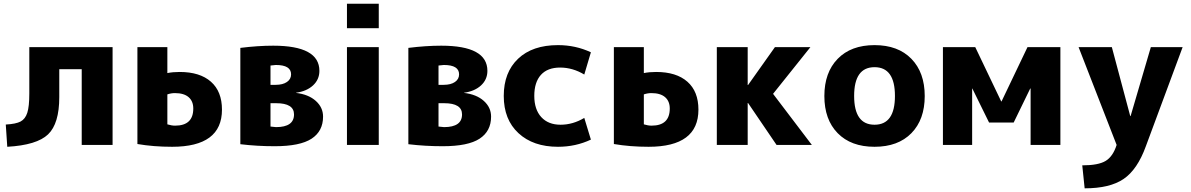

<svg xmlns="http://www.w3.org/2000/svg" viewBox="-20 -770 6328 1020"><path d="M10.7 -108.4Q64.5 -111.3 89.4 -124.5Q114.3 -137.7 125 -170.9Q135.7 -204.1 135.7 -273.4V-519.5H578.1V0H414.1V-402.3H294.9V-253.9Q294.9 -113.3 235.4 -56.2Q175.8 1 18.6 9.8Z M710 -4.9V-519.5H869.1V-381.8Q898.4 -387.7 934.6 -387.7Q1042 -387.7 1100.6 -335.9Q1159.2 -284.2 1159.2 -187.5Q1159.2 9.8 894.5 9.8Q795.9 9.8 710 -4.9ZM869.1 -109.4Q891.6 -102.5 910.2 -102.5Q1006.8 -102.5 1006.8 -193.4Q1006.8 -232.4 981.9 -253.9Q957 -275.4 909.2 -275.4Q889.6 -275.4 869.1 -268.6Z M1256.8 -3.9V-515.6Q1350.6 -527.3 1431.6 -527.3Q1676.8 -527.3 1676.8 -393.6Q1676.8 -347.7 1643.1 -316.4Q1609.4 -285.2 1552.7 -277.3V-276.4Q1619.1 -268.6 1657.7 -233.9Q1696.3 -199.2 1696.3 -150.4Q1696.3 -73.2 1635.3 -33.2Q1574.2 6.8 1439.5 6.8Q1345.7 6.8 1256.8 -3.9ZM1417 -97.7 1446.3 -94.7Q1542 -94.7 1542 -162.1Q1542 -221.7 1447.3 -221.7H1417ZM1417 -319.3H1444.3Q1482.4 -319.3 1504.4 -334.5Q1526.4 -349.6 1526.4 -375Q1526.4 -424.8 1445.3 -424.8Q1443.4 -424.8 1417 -421.9Z M1823.2 0V-519.5H1992.2V0ZM1823.2 -620.1V-750H1992.2V-620.1Z M2149.4 -3.9V-515.6Q2243.2 -527.3 2324.2 -527.3Q2569.3 -527.3 2569.3 -393.6Q2569.3 -347.7 2535.6 -316.4Q2502 -285.2 2445.3 -277.3V-276.4Q2511.7 -268.6 2550.3 -233.9Q2588.9 -199.2 2588.9 -150.4Q2588.9 -73.2 2527.8 -33.2Q2466.8 6.8 2332 6.8Q2238.3 6.8 2149.4 -3.9ZM2309.6 -97.7 2338.9 -94.7Q2434.6 -94.7 2434.6 -162.1Q2434.6 -221.7 2339.8 -221.7H2309.6ZM2309.6 -319.3H2336.9Q2375 -319.3 2397 -334.5Q2418.9 -349.6 2418.9 -375Q2418.9 -424.8 2337.9 -424.8Q2335.9 -424.8 2309.6 -421.9Z M2944.3 -530.3Q3038.1 -530.3 3119.1 -492.2L3084 -374Q3022.5 -411.1 2955.6 -411.1Q2888.7 -411.1 2853.5 -372.1Q2818.4 -333 2818.4 -260.7Q2818.4 -188.5 2855.5 -147.9Q2892.6 -107.4 2958 -107.4Q3023.4 -107.4 3084 -143.6L3119.1 -28.3Q3038.1 9.8 2944.3 9.8Q2812.5 9.8 2734.4 -62.5Q2656.2 -134.8 2656.2 -260.3Q2656.2 -385.7 2732.4 -458Q2808.6 -530.3 2944.3 -530.3Z M3241.2 -4.9V-519.5H3400.4V-381.8Q3429.7 -387.7 3465.8 -387.7Q3573.2 -387.7 3631.8 -335.9Q3690.4 -284.2 3690.4 -187.5Q3690.4 9.8 3425.8 9.8Q3327.1 9.8 3241.2 -4.9ZM3400.4 -109.4Q3422.9 -102.5 3441.4 -102.5Q3538.1 -102.5 3538.1 -193.4Q3538.1 -232.4 3513.2 -253.9Q3488.3 -275.4 3440.4 -275.4Q3420.9 -275.4 3400.4 -268.6Z M3788.1 0V-519.5H3952.1V-318.4H3954.1L4096.7 -519.5H4285.2L4086.9 -271.5L4293 0H4105.5L3954.1 -222.7H3952.1V0Z M4430.2 -62.5Q4359.4 -134.8 4359.4 -259.8Q4359.4 -384.8 4430.2 -457.5Q4501 -530.3 4626 -530.3Q4751 -530.3 4821.8 -457.5Q4892.6 -384.8 4892.6 -259.8Q4892.6 -134.8 4821.8 -62.5Q4751 9.8 4626 9.8Q4501 9.8 4430.2 -62.5ZM4626 -413.1Q4517.6 -413.1 4517.6 -260.3Q4517.6 -107.4 4626 -107.4Q4734.4 -107.4 4734.4 -260.3Q4734.4 -413.1 4626 -413.1Z M4989.3 0V-519.5H5161.1L5298.8 -231.4H5300.8L5438.5 -519.5H5613.3V0H5455.1V-299.8H5453.1L5365.2 -119.1H5234.4L5145.5 -299.8H5144.5V0Z M5710 -519.5H5886.7L5984.4 -153.3H5986.3L6093.8 -519.5H6262.7L6067.4 6.8Q6022.5 130.9 5949.2 180.7Q5876 230.5 5742.2 230.5L5729.5 108.4Q5814.5 108.4 5853.5 85Q5892.6 61.5 5912.1 0Z"/></svg>

Font: GenEi M Gothic v2 Heavy
Style: Regular
Weight: 800
Version: Version 2.0